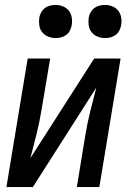

<svg xmlns="http://www.w3.org/2000/svg" viewBox="-20 -757 540 777"><path d="M6 0 92 -520H183L148 -312Q140 -263 128 -214.5Q116 -166 103 -117L361 -520H468L382 0H291L325 -208Q333 -257 345 -305.5Q357 -354 370 -403L113 0ZM405 -603Q389 -603 374.5 -609Q360 -615 350.5 -627Q341 -639 339 -654.5Q337 -670 339 -686Q341 -697 347 -707.5Q353 -718 362.5 -725Q372 -732 383 -734.5Q394 -737 405 -737Q421 -737 435.5 -731Q450 -725 459 -713Q468 -701 470.5 -685.5Q473 -670 470 -654Q468 -643 462.5 -632.5Q457 -622 447 -615Q437 -608 426.5 -605.5Q416 -603 405 -603ZM205 -603Q189 -603 174.5 -609Q160 -615 150.5 -627Q141 -639 139 -654.5Q137 -670 139 -686Q141 -697 147 -707.5Q153 -718 162.5 -725Q172 -732 183 -734.5Q194 -737 205 -737Q221 -737 235.5 -731Q250 -725 259 -713Q268 -701 270.5 -685.5Q273 -670 270 -654Q268 -643 262.5 -632.5Q257 -622 247 -615Q237 -608 226.5 -605.5Q216 -603 205 -603Z"/></svg>

Font: Iosevka Medium Oblique
Style: Regular
Weight: 500
Italic angle: -9°
Monospace: yes
Designer: Belleve Invis
Foundry: Belleve Invis
Version: Version 32.5.0; ttfautohint (v1.8.4)